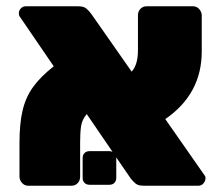

<svg xmlns="http://www.w3.org/2000/svg" viewBox="-20 -591 714 611"><path d="M634 -25Q634 -15 627.5 -7.5Q621 0 612 0H437Q420 0 412 -6.5Q404 -13 396 -23L350 -90V-88V-25Q350 -15 344 -9Q338 -3 328 -3H265Q255 -3 249 -9Q243 -15 243 -25V-88Q243 -98 249 -104Q255 -110 265 -110H328Q332 -110 338 -108L256 -228Q241 -210 238 -189.5Q235 -169 235 -140V-29Q235 -16 227 -8Q219 0 208 0H69Q58 0 50 -9Q42 -18 42 -29V-136Q42 -198 52 -240Q62 -282 85.5 -314.5Q109 -347 151 -380L43 -538Q40 -542 40 -549Q40 -558 46.5 -564.5Q53 -571 62 -571H229Q246 -571 254.5 -564Q263 -557 271 -546L399 -363Q419 -385 419 -431V-542Q419 -555 427 -563Q435 -571 446 -571H595Q606 -571 614 -562Q622 -553 622 -542V-427Q622 -292 506 -212L631 -33Q634 -30 634 -25Z"/></svg>

Font: Rubik
Style: Regular
Weight: 900
Designer: Hubert & Fischer
Foundry: Hubert & Fischer
Version: Version 1.100